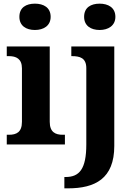

<svg xmlns="http://www.w3.org/2000/svg" viewBox="-20 -790 738 1050"><path d="M171 -626C218 -626 257 -649 257 -698C257 -749 218 -770 171 -770C123 -770 86 -749 86 -698C86 -649 123 -626 171 -626ZM525 -626C571 -626 611 -649 611 -698C611 -749 571 -770 525 -770C477 -770 440 -749 440 -698C440 -649 477 -626 525 -626ZM17 0H335V-53H323C283 -53 252 -67 252 -124V-536H17V-483H29C68 -483 100 -469 100 -416V-124C100 -67 70 -53 29 -53H17ZM332 240H352C500 240 605 187 605 8V-536H370V-483H373C416 -483 452 -474 452 -417V0C452 136 413 178 339 178H332Z"/></svg>

Font: Noto Serif Malayalam
Style: Bold
Weight: 700
Designer: Indian type Foundry, Jelle Bosma, Monotype Design Team
Foundry: Monotype Imaging Inc.
Version: Version 2.104